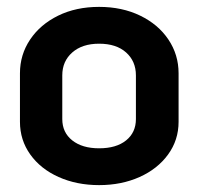

<svg xmlns="http://www.w3.org/2000/svg" viewBox="-20 -529 577 558"><path d="M38 -175V-316Q38 -370 67.5 -414Q97 -458 149 -483.5Q201 -509 268 -509Q335 -509 387.5 -483.5Q440 -458 469.5 -414Q499 -370 499 -316V-175Q499 -122 468.5 -80Q438 -38 385.5 -14.5Q333 9 268 9Q203 9 150.5 -14.5Q98 -38 68 -80Q38 -122 38 -175ZM375 -183V-310Q375 -351 346.5 -376.5Q318 -402 268 -402Q219 -402 190 -376.5Q161 -351 161 -310V-183Q161 -144 190 -121Q219 -98 268 -98Q318 -98 346.5 -121Q375 -144 375 -183Z"/></svg>

Font: K2D
Style: Bold
Weight: 700
Designer: Katatrad Aksorn Co.,Ltd.
Foundry: Cadson Demak Co.,Ltd.
Version: Version 1.000; ttfautohint (v1.6)